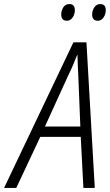

<svg xmlns="http://www.w3.org/2000/svg" viewBox="-78 -924 542 944"><path d="M143 -302 256 -550Q270 -578 281 -604Q292 -630 301 -653H303Q303 -630 304.5 -603Q306 -576 307 -551L317 -302ZM-58 0H2L120 -251H319L332 0H388L347 -716H283ZM251 -822Q268 -822 279 -838Q290 -854 290 -874Q290 -904 263 -904Q243 -904 233 -887.5Q223 -871 223 -853Q223 -822 251 -822ZM403 -822Q420 -822 431 -838Q442 -854 442 -874Q442 -904 415 -904Q396 -904 385.5 -887.5Q375 -871 375 -853Q375 -822 403 -822Z"/></svg>

Font: Noto Sans Display SemiCondensed Light
Style: Italic
Weight: 300
Width: 4
Italic angle: -12°
Designer: Monotype Design Team
Foundry: Monotype Imaging Inc.
Version: Version 1.900